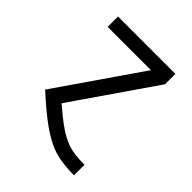

<svg xmlns="http://www.w3.org/2000/svg" viewBox="-204 -654 984 984"><g transform="rotate(45 288.0 -162.5)"><path d="M495 205H496V129H495Q461 129 426.5 125Q392 121 360 107.5Q328 94 299 74.5Q270 55 243 33Q216 11 190 -11L496 -455V-530H80V-455H394L80 0H82Q117 32 153.5 63Q190 94 228.5 121.5Q267 149 310 170Q353 191 400.5 198Q448 205 495 205Z"/></g></svg>

Font: Iosevka Sparkle
Style: Regular
Weight: 400
Designer: Belleve Invis
Foundry: Belleve Invis
Version: Version 4.5.0; ttfautohint (v1.8.3)